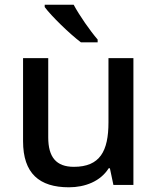

<svg xmlns="http://www.w3.org/2000/svg" viewBox="-20 -837 670 816"><path d="M293 -817H170V-807C197 -770 276 -693 324 -657H395V-669C363 -706 317 -772 293 -817ZM547 -590H441V-317C441 -195 405 -128 294 -128C219 -128 185 -169 185 -253V-590H78V-237C78 -100 147 -41 273 -41C341 -41 407 -66 442 -122H447L462 -51H547Z"/></svg>

Font: Noto Sans Tamil UI Medium
Style: Regular
Weight: 500
Designer: Jelle Bosma - Monotype Design Team
Foundry: Monotype Imaging Inc.
Version: Version 2.004